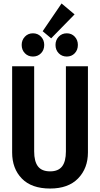

<svg xmlns="http://www.w3.org/2000/svg" viewBox="-20 -1073 577 1107"><path d="M487 -194Q487 -103 430.5 -44.5Q374 14 269 14Q162 14 106 -43.5Q50 -101 50 -194V-691H177V-200Q177 -142 199 -113.5Q221 -85 269 -85Q316 -85 338 -113.5Q360 -142 360 -200V-691H487ZM335 -1053 410 -990 275 -852 226 -893ZM235 -814Q235 -785 216.5 -766Q198 -747 170 -747Q142 -747 123.5 -766Q105 -785 105 -814Q105 -842 123.5 -861.5Q142 -881 170 -881Q198 -881 216.5 -861.5Q235 -842 235 -814ZM429 -814Q429 -785 411 -766Q393 -747 365 -747Q337 -747 318.5 -766Q300 -785 300 -814Q300 -842 318.5 -861.5Q337 -881 365 -881Q393 -881 411 -861.5Q429 -842 429 -814Z"/></svg>

Font: Fira Sans Extra Condensed Medium
Style: Regular
Weight: 500
Width: 1
Designer: Carrois Corporate & Edenspiekermann AG
Foundry: Carrois Corporate GbR & Edenspiekermann AG
Version: Version 4.203